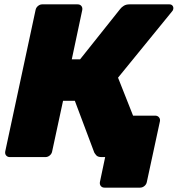

<svg xmlns="http://www.w3.org/2000/svg" viewBox="-20 -720 815 880"><path d="M459 140Q448 140 442 132.5Q436 125 438 114L462 0H450L430 -190H691Q702 -190 708.5 -182.5Q715 -175 713 -164L653 114Q651 125 642 132.5Q633 140 622 140ZM757 -700Q766 -700 771 -693.5Q776 -687 774 -678Q773 -672 768 -667L521 -364L652 -33Q654 -28 652 -22Q650 -13 642 -6.5Q634 0 625 0H446Q428 0 421 -8.5Q414 -17 412 -21L323 -258H269L219 -26Q217 -15 208 -7.5Q199 0 188 0H25Q15 0 8.5 -7Q2 -14 4 -26L143 -674Q145 -685 154 -692.5Q163 -700 173 -700H336Q347 -700 353 -692.5Q359 -685 357 -674L309 -448H347L531 -679Q537 -687 547.5 -693.5Q558 -700 573 -700Z"/></svg>

Font: Rubik Light ExtraBold
Style: Italic
Weight: 800
Italic angle: -12°
Version: Version 2.104